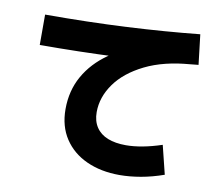

<svg xmlns="http://www.w3.org/2000/svg" viewBox="-86 -858 1171 1015"><g transform="rotate(10 500.0 -350.5)"><path d="M909 -754 928 -593Q717 -570 505 -560.5Q293 -551 83 -551V-714Q315 -714 519.5 -724.5Q724 -735 909 -754ZM815 -144 853 10Q791 32 731 42.5Q671 53 617 53Q517 53 440 18Q363 -17 319.5 -83Q276 -149 276 -241Q276 -340 320.5 -419Q365 -498 446.5 -555Q528 -612 637.5 -647Q747 -682 876 -692L889 -589Q744 -578 644 -528.5Q544 -479 492.5 -406.5Q441 -334 441 -254Q441 -206 463 -173Q485 -140 525.5 -124Q566 -108 623 -108Q664 -108 712.5 -117Q761 -126 815 -144Z"/></g></svg>

Font: Murecho Thin ExtraBold
Style: Regular
Weight: 800
Version: Version 1.010